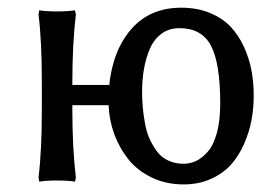

<svg xmlns="http://www.w3.org/2000/svg" viewBox="-20 -467 726 504"><path d="M89.8 -180.2V-250Q89.8 -359.4 81.1 -429.2L83 -439.9Q101.6 -437 129.9 -437Q158.2 -437 176.8 -439.9L179.2 -429.2Q169.9 -351.6 169.9 -250V-244.1H266.1V-237.8Q274.9 -333 324 -389.9Q373 -446.8 456.1 -446.8Q497.6 -446.8 530.8 -433.1Q564 -419.4 585.2 -397Q606.4 -374.5 620.4 -344Q634.3 -313.5 640.1 -282Q646 -250.5 646 -216.8Q646 -184.1 640.4 -152.8Q634.8 -121.6 621.1 -90.1Q607.4 -58.6 586.9 -35.4Q566.4 -12.2 534.2 2.4Q502 17.1 461.9 17.1Q416.5 17.1 378.9 -0.7Q341.3 -18.6 317.4 -48.3Q293.5 -78.1 280 -114.7Q266.6 -151.4 265.1 -190.9H169.9V-180.2Q169.9 -78.6 179.2 -1L176.8 9.8Q158.2 6.8 129.9 6.8Q101.6 6.8 83 9.8L81.1 -1Q89.8 -70.8 89.8 -180.2ZM451.2 -393.1Q424.3 -393.1 404.5 -378.9Q384.8 -364.7 374 -340.3Q363.3 -315.9 358.2 -287.6Q353 -259.3 353 -226.1Q353 -205.1 354.7 -186Q356.4 -167 360.4 -144.3Q364.3 -121.6 372.3 -103.5Q380.4 -85.4 391.8 -69.8Q403.3 -54.2 421.4 -45.7Q439.5 -37.1 461.9 -37.1Q479 -37.1 494.6 -44.4Q510.3 -51.8 525.1 -68.4Q540 -85 549.1 -117.4Q558.1 -149.9 558.1 -194.8Q558.1 -301.3 533.7 -347.2Q509.3 -393.1 451.2 -393.1Z"/></svg>

Font: Linear Smooth Low Contrast
Style: Regular
Weight: 500
Designer: Philipp H. Poll, Flanker
Foundry: Philipp H. Poll, reworked by Flanker
Version: Version 1.010 | FøM Fix